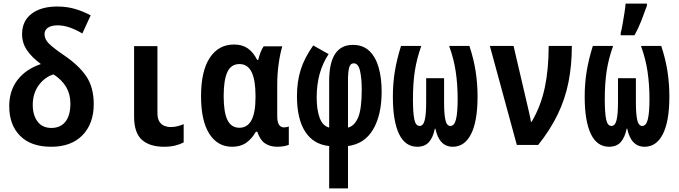

<svg xmlns="http://www.w3.org/2000/svg" viewBox="-20 -801 3750 1061"><path d="M263 10Q151 10 91 -50.5Q31 -111 31 -214Q31 -300 77 -359.5Q123 -419 206 -447Q157 -483 129.5 -523Q102 -563 102 -612Q102 -685 154.5 -725Q207 -765 297 -765Q349 -765 395 -751.5Q441 -738 481 -716L435 -616Q398 -638 364 -649.5Q330 -661 299 -661Q264 -661 245 -648Q226 -635 226 -612Q226 -584 251 -559.5Q276 -535 333 -496Q416 -440 457 -379Q498 -318 498 -226Q498 -118 436 -54Q374 10 263 10ZM264 -94Q314 -94 341.5 -128.5Q369 -163 369 -228Q369 -280 346 -319.5Q323 -359 276 -390Q227 -375 194 -330Q161 -285 161 -221Q161 -165 187.5 -129.5Q214 -94 264 -94Z M887 10Q807 10 764 -28.5Q721 -67 721 -157V-546H850V-177Q850 -145 861 -128.5Q872 -112 888.5 -105.5Q905 -99 922 -99Q943 -99 961 -103.5Q979 -108 995 -115V-14Q974 -3 947.5 3.5Q921 10 887 10Z M1263 10Q1182 10 1136.5 -62Q1091 -134 1091 -269Q1091 -409 1139.5 -482Q1188 -555 1273 -555Q1319 -555 1349.5 -533.5Q1380 -512 1401 -470H1407Q1412 -491 1419.5 -511Q1427 -531 1437 -545H1540Q1528 -506 1520 -449Q1512 -392 1512 -333V-159Q1512 -126 1522 -111.5Q1532 -97 1549 -97Q1563 -97 1576 -102V-1Q1571 2 1553 6Q1535 10 1513 10Q1471 10 1443.5 -9.5Q1416 -29 1402 -73H1394Q1372 -34 1340.5 -12Q1309 10 1263 10ZM1303 -95Q1392 -95 1392 -263V-271Q1392 -358 1370.5 -402.5Q1349 -447 1303 -447Q1257 -447 1236.5 -403Q1216 -359 1216 -270Q1216 -180 1237 -137.5Q1258 -95 1303 -95Z M1799 6Q1712 -3 1666.5 -73.5Q1621 -144 1621 -270Q1621 -349 1641.5 -415Q1662 -481 1711 -550L1796 -502Q1730 -403 1730 -263Q1730 -196 1746 -151Q1762 -106 1799 -96V-353Q1799 -553 1930 -553Q1986 -553 2021 -519.5Q2056 -486 2072.5 -428Q2089 -370 2089 -295Q2089 -166 2042 -86Q1995 -6 1903 6V240H1799ZM1903 -96Q1938 -104 1958.5 -150.5Q1979 -197 1979 -307Q1979 -368 1969.5 -409.5Q1960 -451 1935 -451Q1915 -451 1909 -426Q1903 -401 1903 -357Z M2286 10Q2219 10 2185 -61Q2151 -132 2151 -267Q2151 -340 2162 -407Q2173 -474 2196 -547H2308Q2283 -477 2272.5 -409.5Q2262 -342 2262 -252Q2262 -178 2269.5 -141.5Q2277 -105 2299 -105Q2319 -105 2327 -137Q2335 -169 2335 -236V-369H2434V-236Q2434 -170 2441.5 -137.5Q2449 -105 2469 -105Q2491 -105 2500 -142Q2509 -179 2509 -255Q2509 -333 2498.5 -404.5Q2488 -476 2462 -547H2574Q2598 -475 2608.5 -406.5Q2619 -338 2619 -268Q2619 -132 2583.5 -61Q2548 10 2482 10Q2407 10 2386 -90H2383Q2373 -41 2350 -15.5Q2327 10 2286 10Z M2836 0 2687 -547H2818L2892 -230Q2898 -204 2904.5 -176Q2911 -148 2914 -128H2918Q2969 -215 2990.5 -317Q3012 -419 3012 -547H3140Q3140 -440 3121.5 -347Q3103 -254 3062 -169Q3021 -84 2954 0Z M3346 10Q3279 10 3245 -61Q3211 -132 3211 -267Q3211 -340 3222 -407Q3233 -474 3256 -547H3368Q3343 -477 3332.5 -409.5Q3322 -342 3322 -252Q3322 -178 3329.5 -141.5Q3337 -105 3359 -105Q3379 -105 3387 -137Q3395 -169 3395 -236V-369H3494V-236Q3494 -170 3501.5 -137.5Q3509 -105 3529 -105Q3551 -105 3560 -142Q3569 -179 3569 -255Q3569 -333 3558.5 -404.5Q3548 -476 3522 -547H3634Q3658 -475 3668.5 -406.5Q3679 -338 3679 -268Q3679 -132 3643.5 -61Q3608 10 3542 10Q3467 10 3446 -90H3443Q3433 -41 3410 -15.5Q3387 10 3346 10ZM3410 -619Q3415 -636 3420.5 -668Q3426 -700 3431 -731.5Q3436 -763 3437 -781H3555V-770Q3542 -733 3525 -689Q3508 -645 3486 -606H3410Z"/></svg>

Font: Noto Sans Mono Condensed
Style: Bold
Weight: 700
Width: 3
Designer: Monotype Design Team
Foundry: Monotype Imaging Inc.
Version: Version 2.014